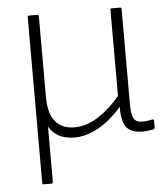

<svg xmlns="http://www.w3.org/2000/svg" viewBox="-50 -526 651 756"><g transform="rotate(-5 276.0 -148.5)"><path d="M93 185Q87 185 87 179V-476Q87 -482 93 -482H125Q131 -482 131 -476V-158Q131 -91 157.5 -59.5Q184 -28 233 -28Q281 -28 327.5 -58Q374 -88 414 -136V-476Q414 -482 419 -482H452Q458 -482 458 -476V-100Q458 -59 467 -43Q476 -27 502 -27Q511 -27 521 -28.5Q531 -30 542 -32Q547 -33 547 -27V1Q547 3 546 4.5Q545 6 542 7Q534 9 521 10.5Q508 12 498 12Q455 12 436 -10.5Q417 -33 417 -91V-93Q373 -42 325 -15Q277 12 230 12Q159 12 129 -40V179Q129 185 123 185Z"/></g></svg>

Font: Sofia Sans ExtraLight
Style: Regular
Weight: 250
Version: Version 4.100-B